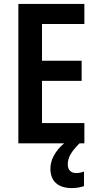

<svg xmlns="http://www.w3.org/2000/svg" viewBox="-20 -734 498 983"><path d="M327 108C327 73 343 44 387 0H412V-104H195V-320H398V-423H195V-611H412V-714H74V0H308C262 39 238 85 238 129C238 193 276 229 348 229C374 229 395 224 410 219V144C400 148 388 152 370 152C343 152 327 136 327 108Z"/></svg>

Font: Noto Sans Lao UI Cond SemBd
Style: Regular
Weight: 600
Width: 3
Designer: Monotype Design Team
Foundry: Monotype Imaging Inc.
Version: Version 2.000